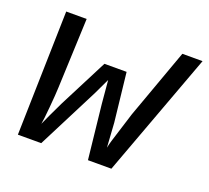

<svg xmlns="http://www.w3.org/2000/svg" viewBox="-97 -647 834 767"><g transform="rotate(20 320.5 -264.0)"><path d="M445.8 0H346.2L321.3 -230L312.5 -328.6L280.3 -260.7L147.5 0H48.3L61.5 -528.3H148.4L136.2 -231.9Q135.3 -204.1 130.1 -146.7Q125 -89.4 121.6 -72.8L140.6 -114.7L170.4 -177.2L276.4 -384.3H370.6L393.6 -176.8L400.4 -72.8Q402.8 -85.4 408.2 -104Q413.6 -122.6 448.2 -231.9L555.2 -528.3H641.1Z"/></g></svg>

Font: Cousine
Style: Italic
Weight: 400
Italic angle: -12°
Monospace: yes
Designer: Steve Matteson
Foundry: Monotype Imaging Inc.
Version: Version 1.21